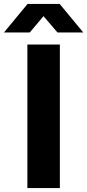

<svg xmlns="http://www.w3.org/2000/svg" viewBox="-77 -955 443 975"><path d="M62 0V-729H227V0ZM-57 -790 63 -935H226L346 -790H215L144 -873L74 -790Z"/></svg>

Font: Mona Sans SemiExpanded
Style: Bold
Weight: 700
Width: 6
Designer: Deni Anggara
Foundry: GitHub
Version: Version 2.000